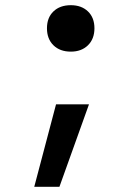

<svg xmlns="http://www.w3.org/2000/svg" viewBox="-20 -550 540 740"><path d="M112 170 196 -148H323L209 170ZM253 -351Q211 -351 186 -375.5Q161 -400 161 -441Q161 -482 186 -506Q211 -530 253 -530Q294 -530 319 -506Q344 -482 344 -441Q344 -400 319 -375.5Q294 -351 253 -351Z"/></svg>

Font: M PLUS 1 Code Medium
Style: Regular
Weight: 500
Designer: Coji Morishita
Foundry: UNDERFOREST DESIGN
Version: Version 1.002